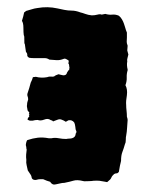

<svg xmlns="http://www.w3.org/2000/svg" viewBox="-20 -488 408 525"><path d="M331 -339Q330 -334 328.5 -329Q327 -324 328 -320Q326 -310 329 -298V-296Q326 -286 326.5 -276Q327 -266 323 -255Q329 -244 327 -228Q324 -211 325 -201Q325 -194 326 -185.5Q327 -177 327 -169Q329 -163 329 -160Q328 -149 327.5 -138.5Q327 -128 325 -117Q324 -114 324 -106Q324 -98 322 -95Q318 -81 314.5 -72Q311 -63 311 -48Q310 -45 309.5 -41.5Q309 -38 308 -35Q307 -31 306.5 -26.5Q306 -22 305 -18Q302 -14 298.5 -14Q295 -14 292 -12Q291 -11 290 -10Q289 -9 288 -8Q286 -6 284.5 -2.5Q283 1 281 3Q279 5 277 6.5Q275 8 273 10Q269 9 265 8.5Q261 8 256 7Q253 6 244 6Q235 6 230 7Q229 7 218.5 7.5Q208 8 207 7Q191 3 181 6Q171 9 156 12Q150 12 144.5 13.5Q139 15 133 16Q123 19 117 9Q109 7 98 2H90Q85 2 80.5 3.5Q76 5 71 3Q67 1 66.5 -3Q66 -7 64 -10Q61 -15 56 -22Q55 -28 53 -35.5Q51 -43 52 -51Q51 -58 51.5 -65.5Q52 -73 53 -79Q52 -81 52 -84Q52 -87 51 -89Q50 -91 51.5 -97.5Q53 -104 55 -105Q70 -110 83.5 -111.5Q97 -113 113 -110H121Q130 -112 140.5 -110Q151 -108 161 -108Q166 -109 169.5 -109Q173 -109 177 -110Q187 -113 187 -123Q189 -124 189 -129Q186 -134 186 -141Q185 -149 183 -153Q177 -161 167 -159L160 -155Q157 -157 154 -158.5Q151 -160 148 -161Q143 -163 137 -160.5Q131 -158 125 -156Q124 -158 122 -158.5Q120 -159 118 -160Q111 -165 101 -161Q91 -157 83 -160Q79 -160 76 -159.5Q73 -159 69 -158H61Q61 -159 56 -160Q55 -161 56 -164Q57 -167 59 -168Q61 -170 59.5 -171Q58 -172 61 -174Q58 -176 59.5 -178Q61 -180 59 -182Q55 -185 55 -189Q55 -191 54 -194.5Q53 -198 54 -202Q54 -207 55.5 -211Q57 -215 57 -216Q57 -221 55.5 -224.5Q54 -228 55 -232Q57 -237 60 -247.5Q63 -258 64 -262Q66 -266 67.5 -269.5Q69 -273 70 -277Q72 -277 74.5 -277.5Q77 -278 78 -278Q93 -274 109 -277Q110 -277 110.5 -277.5Q111 -278 112 -278Q116 -279 120 -278.5Q124 -278 128 -279Q130 -281 133.5 -282.5Q137 -284 140 -285Q143 -284 146 -283.5Q149 -283 153 -282Q162 -282 163 -289Q168 -298 168.5 -296Q169 -294 170 -304Q169 -306 169 -309.5Q169 -313 167 -314Q168 -320 168 -321.5Q168 -323 160 -327Q159 -327 157.5 -327.5Q156 -328 154 -327Q144 -323 135 -323.5Q126 -324 115 -325Q109 -329 103 -329Q97 -329 91 -329Q86 -329 75.5 -329Q65 -329 60 -330Q54 -333 54.5 -337.5Q55 -342 51 -346Q50 -351 49.5 -356Q49 -361 48 -367Q46 -369 46.5 -379Q47 -389 45 -392Q44 -399 44 -412Q44 -425 40 -431Q42 -437 43.5 -443Q45 -449 46 -454Q48 -455 49 -456Q50 -457 51 -458Q59 -460 66.5 -462.5Q74 -465 82 -466Q110 -471 137 -465Q146 -463 156 -461Q166 -459 176 -459Q187 -459 200 -454Q205 -453 213 -450Q221 -447 231 -446Q239 -446 246.5 -448Q254 -450 258 -448Q260 -448 263 -449Q266 -450 268 -450Q278 -447 287 -448Q296 -449 305 -445Q310 -441 313.5 -435Q317 -429 319 -423Q321 -418 322.5 -412Q324 -406 327 -399V-385Q327 -378 326.5 -374.5Q326 -371 329 -363L328 -350Q329 -347 331 -339Z"/></svg>

Font: Daruma Drop One
Style: Regular
Weight: 400
Designer: Maniackers Design
Version: Version 1.000